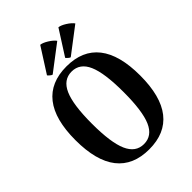

<svg xmlns="http://www.w3.org/2000/svg" viewBox="-261 -1046 1187 1187"><g transform="rotate(-45 332.0 -453.0)"><path d="M49 -349Q49 -529 120.5 -620Q192 -711 332 -711Q472 -711 543.5 -620Q615 -529 615 -349Q615 -168 543.5 -77Q472 14 332 14Q192 14 120.5 -77Q49 -168 49 -349ZM470 -349Q470 -515 437 -590.5Q404 -666 332 -666Q260 -666 226.5 -590Q193 -514 193 -349Q193 -184 226.5 -108Q260 -32 332 -32Q404 -32 437 -107.5Q470 -183 470 -349ZM236 -735Q230 -736 220 -744.5Q210 -753 208 -757L312 -920Q332 -918 361 -900Q390 -882 404 -863ZM391 -732Q385 -733 375.5 -741.5Q366 -750 364 -754L468 -917Q488 -915 516.5 -897Q545 -879 559 -860Z"/></g></svg>

Font: Arima Madurai Black
Style: Regular
Weight: 900
Designer: Joana Correia and Natanael Gama
Foundry: NDISCOVER
Version: Version 1.019